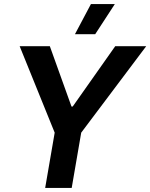

<svg xmlns="http://www.w3.org/2000/svg" viewBox="-20 -928 742 948"><path d="M203 0H334L381 -273L702 -700H549L339 -402H333L226 -700H77L250 -273ZM547 -908H429L350 -759H450Z"/></svg>

Font: Fixel Display SemiBold
Style: Italic
Weight: 600
Italic angle: -10°
Designer: AlfaBravo + MacPaw
Foundry: Kyrylo Tkachov, Marchela Mozhyna, Serhii Makarenko, Maria Weinstein, Zakhar Kryvoshyya
Version: Version 1.210;Glyphs 3.2 (3217)